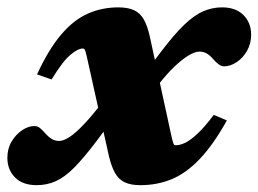

<svg xmlns="http://www.w3.org/2000/svg" viewBox="-58 -500 718 534"><path d="M325 -191.5 292.5 -217.5 210 -107Q174.5 -60 147.8 -33.2Q121 -6.5 96.5 4.2Q72 15 44 15Q5 15 -16.2 -6.5Q-37.5 -28 -37.5 -61Q-37.5 -87 -25.5 -106.8Q-13.5 -126.5 3.8 -138Q21 -149.5 38 -149.5Q46 -149.5 52.8 -144.2Q59.5 -139 68.5 -128.5Q77.5 -118.5 86.5 -113.2Q95.5 -108 106.5 -108Q116.5 -108 130.2 -115.8Q144 -123.5 163.8 -142.5Q183.5 -161.5 211.5 -196L274 -276L309.5 -249.5L389 -355Q426 -404 454.2 -431Q482.5 -458 507.5 -468.8Q532.5 -479.5 559.5 -479.5Q598 -479.5 619.2 -458Q640.5 -436.5 640.5 -403.5Q640.5 -378.5 629 -358.5Q617.5 -338.5 600 -327Q582.5 -315.5 565 -315.5Q558.5 -315.5 551 -320.5Q543.5 -325.5 534.5 -336Q525.5 -346.5 516.5 -351.5Q507.5 -356.5 496.5 -356.5Q484 -356.5 466 -345.5Q448 -334.5 427.5 -315Q407 -295.5 386.5 -269.5ZM573 -165Q535 -97 497.2 -57.5Q459.5 -18 419.2 -1.5Q379 15 332.5 15Q305.5 15 288.8 7Q272 -1 262 -18.8Q252 -36.5 245 -65.5L183 -344.5Q179.5 -359 177.8 -362Q176 -365 172 -365Q158.5 -365 137.2 -347Q116 -329 85.5 -279L45 -293Q77 -362.5 111.8 -403.5Q146.5 -444.5 186 -462Q225.5 -479.5 271 -479.5Q298 -479.5 315 -471.5Q332 -463.5 342 -445.8Q352 -428 358.5 -399L420 -116Q423.5 -102.5 425 -99.2Q426.5 -96 431 -96Q443.5 -96 458.8 -103.8Q474 -111.5 493.2 -130Q512.5 -148.5 536.5 -180.5Z"/></svg>

Font: Newsreader ExtraBold
Style: Italic
Weight: 800
Italic angle: -17°
Designer: Hugues Gentile
Foundry: Production Type
Version: Version 1.003